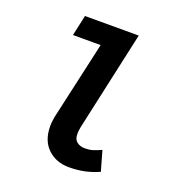

<svg xmlns="http://www.w3.org/2000/svg" viewBox="-129 -807 859 926"><g transform="rotate(20 300.0 -344.0)"><path d="M326 12Q260 12 217 -29Q174 -70 174 -144Q174 -158 176 -173.5Q178 -189 182 -206L269 -594H127L150 -700H426L314 -190Q313 -182 311.5 -173.5Q310 -165 310 -153Q310 -125 326.5 -112.5Q343 -100 368 -100Q390 -100 408 -105.5Q426 -111 450 -122L479 -20Q441 -3 404 4.5Q367 12 326 12Z"/></g></svg>

Font: Source Code Pro ExtraLight
Style: Bold Italic
Weight: 700
Italic angle: -11°
Monospace: yes
Version: Version 1.016;hotconv 1.0.116;makeotfexe 2.5.65601